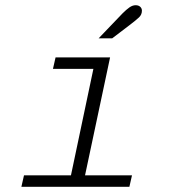

<svg xmlns="http://www.w3.org/2000/svg" viewBox="-20 -716 672 736"><path d="M62 0 72 -44H252L338 -452H183L193 -496H402L306 -44H486L476 0ZM358 -569 450 -665Q464 -679 476 -687.5Q488 -696 500 -696Q511 -696 517.5 -690Q524 -684 524 -675Q524 -660 513 -649.5Q502 -639 477 -620L410 -569Z"/></svg>

Font: Atkinson Hyperlegible Mono ExtraLight
Style: Italic
Weight: 200
Italic angle: -12°
Monospace: yes
Designer: Elliott Scott, Megan Eiswerth, Linus Boman, Theodore Petrosky, Letters from Sweden
Foundry: Applied Design Works, Letters from Sweden
Version: Version 2.001